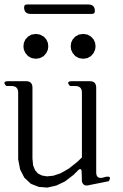

<svg xmlns="http://www.w3.org/2000/svg" viewBox="-27 -847 547 853"><path d="M400.4 -81.1Q400.4 -51.8 428.7 -57.6L443.4 -61.5Q471.7 -66.4 456.1 -42L363.3 -23.4Q343.8 -19.5 336.9 -40L335.9 -79.1Q335.9 -108.4 316.4 -86.9L299.8 -70.3L261.7 -41L222.7 -22.5L183.6 -13.7L145.5 -16.6L110.4 -30.3L81.1 -57.6L62.5 -93.8L53.7 -139.6V-435.5Q53.7 -464.8 24.4 -464.8H1Q-19.5 -486.3 9.8 -486.3H88.9Q117.2 -486.3 117.2 -457V-141.6L120.1 -112.3L128.9 -90.8L141.6 -76.2L159.2 -67.4L181.6 -63.5L210 -66.4L242.2 -77.1L278.3 -97.7L315.4 -127L336.9 -147.5V-435.5Q336.9 -464.8 307.6 -464.8H284.2Q263.7 -486.3 293 -486.3H372.1Q400.4 -486.3 400.4 -457ZM97.7 -597.7 85.9 -611.3 79.1 -626 77.1 -640.6 79.1 -657.2 85.9 -671.9 97.7 -684.6 113.3 -693.4 132.8 -696.3 150.4 -693.4 167 -684.6 178.7 -671.9 185.5 -657.2 187.5 -640.6 185.5 -626 178.7 -611.3 167 -597.7 150.4 -588.9 132.8 -585.9 113.3 -588.9ZM307.6 -597.7 295.9 -611.3 289.1 -626 287.1 -640.6 289.1 -657.2 295.9 -671.9 307.6 -684.6 323.2 -693.4 342.8 -696.3 361.3 -693.4 377 -684.6 388.7 -671.9 395.5 -657.2 397.5 -640.6 395.5 -626 388.7 -611.3 377 -597.7 361.3 -588.9 342.8 -585.9 323.2 -588.9ZM365.2 -827.1Q394.5 -827.1 394.5 -797.9Q394.5 -785.2 381.8 -785.2H109.4Q80.1 -785.2 80.1 -814.5Q80.1 -827.1 92.8 -827.1Z"/></svg>

Font: B2 Hana
Style: Regular
Weight: 500
Version: 2020-08-05; (max)